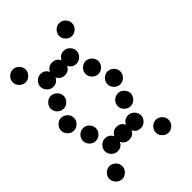

<svg xmlns="http://www.w3.org/2000/svg" viewBox="-205 -761 843 843"><g transform="rotate(-45 216.0 -340.0)"><path d="M300 -12Q288 -24 288 -40Q288 -56 300 -68Q312 -80 328 -80Q344 -80 356 -68Q368 -56 368 -40Q368 -24 356 -12Q344 0 328 0Q312 0 300 -12ZM12 -12Q0 -24 0 -40Q0 -56 12 -68Q24 -80 40 -80Q56 -80 68 -68Q80 -56 80 -40Q80 -24 68 -12Q56 0 40 0Q24 0 12 -12ZM112 -180Q137 -180 148 -157Q159 -180 184 -180Q209 -180 220 -157Q231 -180 256 -180Q272 -180 284 -168Q296 -156 296 -140Q296 -124 284 -112Q272 -100 256 -100Q231 -100 220 -123Q209 -100 184 -100Q159 -100 148 -123Q137 -100 112 -100Q96 -100 84 -112Q72 -124 72 -140Q72 -156 84 -168Q96 -180 112 -180ZM264 -212Q252 -224 252 -240Q252 -256 264 -268Q276 -280 292 -280Q308 -280 320 -268Q332 -256 332 -240Q332 -224 320 -212Q308 -200 292 -200Q276 -200 264 -212ZM48 -212Q36 -224 36 -240Q36 -256 48 -268Q60 -280 76 -280Q92 -280 104 -268Q116 -256 116 -240Q116 -224 104 -212Q92 -200 76 -200Q60 -200 48 -212ZM300 -312Q288 -324 288 -340Q288 -356 300 -368Q312 -380 328 -380Q344 -380 356 -368Q368 -356 368 -340Q368 -324 356 -312Q344 -300 328 -300Q312 -300 300 -312ZM12 -312Q0 -324 0 -340Q0 -356 12 -368Q24 -380 40 -380Q56 -380 68 -368Q80 -356 80 -340Q80 -324 68 -312Q56 -300 40 -300Q24 -300 12 -312ZM264 -412Q252 -424 252 -440Q252 -456 264 -468Q276 -480 292 -480Q308 -480 320 -468Q332 -456 332 -440Q332 -424 320 -412Q308 -400 292 -400Q276 -400 264 -412ZM48 -412Q36 -424 36 -440Q36 -456 48 -468Q60 -480 76 -480Q92 -480 104 -468Q116 -456 116 -440Q116 -424 104 -412Q92 -400 76 -400Q60 -400 48 -412ZM112 -580Q137 -580 148 -557Q159 -580 184 -580Q209 -580 220 -557Q231 -580 256 -580Q272 -580 284 -568Q296 -556 296 -540Q296 -524 284 -512Q272 -500 256 -500Q231 -500 220 -523Q209 -500 184 -500Q159 -500 148 -523Q137 -500 112 -500Q96 -500 84 -512Q72 -524 72 -540Q72 -556 84 -568Q96 -580 112 -580ZM300 -612Q288 -624 288 -640Q288 -656 300 -668Q312 -680 328 -680Q344 -680 356 -668Q368 -656 368 -640Q368 -624 356 -612Q344 -600 328 -600Q312 -600 300 -612ZM12 -612Q0 -624 0 -640Q0 -656 12 -668Q24 -680 40 -680Q56 -680 68 -668Q80 -656 80 -640Q80 -624 68 -612Q56 -600 40 -600Q24 -600 12 -612Z"/></g></svg>

Font: Dotrice Condensed
Style: Regular
Weight: 400
Width: 2
Monospace: yes
Designer: Paul Flo Williams
Foundry: His Deeds Are Dust
Version: Version 1.001